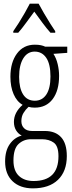

<svg xmlns="http://www.w3.org/2000/svg" viewBox="-20 -784 389 1044"><path d="M158.7 240.2Q89.4 240.2 48.6 201.7Q7.8 163.1 7.8 94.2Q7.8 35.6 33 -0.2Q58.1 -36.1 98.1 -46.9Q79.1 -56.2 67.4 -75.4Q55.7 -94.7 55.7 -121.1Q55.7 -172.4 103 -213.9Q71.3 -231.9 54 -272Q36.6 -312 36.6 -366.7Q36.6 -444.8 72.3 -492.9Q107.9 -541 169.4 -541Q188.5 -541 202.1 -538.1Q215.8 -535.2 225.6 -530.3H345.7V-496.6L270.5 -491.2Q286.1 -467.3 293.7 -435.1Q301.3 -402.8 301.3 -371.6Q301.3 -291.5 266.4 -245.1Q231.4 -198.7 168.5 -198.7Q149.4 -198.7 135.3 -203.1Q119.1 -188.5 107.7 -169.7Q96.2 -150.9 96.2 -125Q96.2 -101.1 111.3 -86.4Q126.5 -71.8 153.8 -71.8H223.6Q281.2 -71.8 312.3 -37.8Q343.3 -3.9 343.3 64.5Q343.3 147.5 295.2 193.8Q247.1 240.2 158.7 240.2ZM169.4 -236.3Q209.5 -236.3 231.9 -270Q254.4 -303.7 254.4 -368.2Q254.4 -436 231.4 -469.7Q208.5 -503.4 168.5 -503.4Q129.4 -503.4 106.7 -466.8Q84 -430.2 84 -366.2Q84 -304.7 105.7 -270.5Q127.4 -236.3 169.4 -236.3ZM162.6 200.2Q297.9 200.2 297.9 65.4Q297.9 9.8 272.2 -8.5Q246.6 -26.9 208.5 -26.9H148.4Q108.9 -26.9 81.1 -1.2Q53.2 24.4 53.2 88.9Q53.2 144.5 82.8 172.4Q112.3 200.2 162.6 200.2ZM189.9 -764.2Q202.1 -741.2 219.5 -711.4Q236.8 -681.6 253.7 -655Q270.5 -628.4 280.3 -614.3V-606H254.4Q233.4 -629.4 210.4 -660.6Q187.5 -691.9 166.5 -720.7Q146 -693.4 122.3 -660.6Q98.6 -627.9 79.1 -606H52.2V-614.3Q65.4 -632.8 82.3 -659.7Q99.1 -686.5 115.2 -714.6Q131.3 -742.7 142.1 -764.2Z"/></svg>

Font: Open Sans Condensed Light
Style: Regular
Weight: 300
Width: 3
Designer: Monotype Design Team
Foundry: Monotype Imaging Inc.
Version: Version 3.003; ttfautohint (v1.8.4)